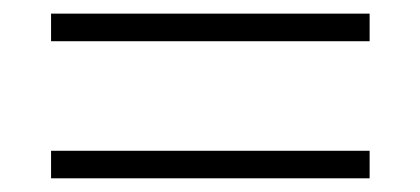

<svg xmlns="http://www.w3.org/2000/svg" viewBox="-20 -492 611 279"><path d="M54.2 -232.9V-272.9H517.1V-232.9ZM54.2 -432.1V-472.2H517.1V-432.1Z"/></svg>

Font: OpenSans-Light
Style: Regular
Weight: 300
Foundry: Ascender Corporation
Version: Version 1.10